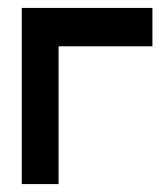

<svg xmlns="http://www.w3.org/2000/svg" viewBox="-20 -467 410 485"><path d="M35 -2V-447H365V-350H128V-2Z"/></svg>

Font: Fundamental  Brigade
Style: Regular
Weight: 400
Designer: Peter Wiegel, original typeface by Arno Drescher 1935
Foundry: Peter Wiegel
Version: Version 0.000 2012 initial release